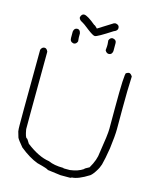

<svg xmlns="http://www.w3.org/2000/svg" viewBox="-130 -995 847 1065"><g transform="rotate(15 293.0 -462.5)"><path d="M54.7 -675.8Q66.9 -675.8 74.2 -658.2Q72.3 -429.2 72.3 -308.6V-212.9Q80.6 -164.1 89.8 -164.1Q92.3 -164.1 107.4 -138.7Q180.2 -82.5 240.2 -74.2Q273.9 -58.6 326.2 -58.6Q326.2 -56.6 334 -56.6H365.2Q411.1 -62.5 439.5 -82Q439.5 -85.9 466.8 -99.6Q497.1 -150.9 500 -193.4Q517.6 -300.8 517.6 -334V-453.1Q517.6 -656.2 527.3 -656.2Q537.1 -662.1 543 -662.1Q552.7 -662.1 562.5 -646.5Q558.6 -568.4 558.6 -464.8V-343.8Q558.6 -306.2 548.8 -230.5Q538.6 -166.5 529.3 -132.8Q520.5 -108.4 515.6 -101.6Q497.1 -69.8 482.4 -58.6Q420.4 -19.5 384.8 -19.5Q384.8 -15.6 375 -15.6H322.3L246.1 -25.4Q246.1 -30.8 181.6 -46.9Q132.8 -64.9 78.1 -109.4Q48.3 -144.5 43 -156.2Q33.2 -187 33.2 -189.5Q31.2 -203.6 31.2 -224.6V-318.4Q31.2 -434.6 33.2 -658.2Q39.6 -675.8 54.7 -675.8ZM203.1 -824.2Q218.8 -824.2 222.7 -802.7V-779.3Q222.7 -771 224.6 -757.8Q218.3 -740.2 203.1 -740.2Q181.6 -743.7 181.6 -765.6V-802.7Q185.1 -824.2 203.1 -824.2ZM406.2 -824.2Q427.7 -820.8 427.7 -802.7V-755.9Q424.3 -734.4 406.2 -734.4Q393.1 -734.4 384.8 -750L386.7 -773.4V-785.2Q386.7 -793.5 384.8 -806.6Q391.1 -824.2 406.2 -824.2ZM218.8 -910.2Q237.8 -910.2 287.1 -869.1Q292 -869.1 306.6 -853.5L390.6 -906.2L400.4 -908.2Q421.9 -904.8 421.9 -886.7Q421.9 -871.1 400.4 -863.3Q319.3 -810.5 306.6 -810.5H304.7Q294.9 -810.5 261.7 -835.9Q234.4 -858.9 210.9 -871.1Q199.2 -879.9 199.2 -890.6Q205.1 -910.2 218.8 -910.2Z"/></g></svg>

Font: CEF Fonts CJK
Style: Regular
Weight: 400
Designer: PartyBoss (派对大魔王)
Version: Release 2.25